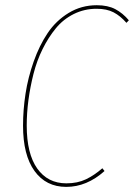

<svg xmlns="http://www.w3.org/2000/svg" viewBox="-20 -711 517 740"><path d="M353 -690.9Q395.5 -690.9 424.3 -675.8Q453.1 -660.6 476.6 -632.8L467.3 -623Q443.8 -649.9 417.5 -663.6Q391.1 -677.2 352.5 -677.2Q305.2 -677.2 264.4 -657Q223.6 -636.7 195.1 -601.8Q166.5 -566.9 144.3 -522.2Q122.1 -477.5 109.1 -426.3Q96.2 -375 89.6 -325.2Q83 -275.4 83 -227.1Q83 -118.7 123.5 -61.5Q164.1 -4.4 235.8 -4.4Q278.8 -4.4 311.3 -20Q343.8 -35.6 374.5 -62.5L382.8 -51.8Q314.5 9.3 235.4 9.3Q157.2 9.3 113 -52Q68.8 -113.3 68.8 -226.6Q68.8 -287.6 78.4 -349.9Q87.9 -412.1 109.9 -474.1Q131.8 -536.1 163.8 -583.7Q195.8 -631.3 244.6 -661.1Q293.5 -690.9 353 -690.9Z"/></svg>

Font: Fira Sans Compressed Hair
Style: Italic
Weight: 100
Width: 3
Italic angle: -8°
Designer: Carrois Corporate & Edenspiekermann AG
Foundry: Carrois Corporate GbR & Edenspiekermann AG
Version: Version 4.203;PS 004.203;hotconv 1.0.88;makeotf.lib2.5.64775